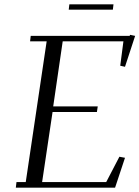

<svg xmlns="http://www.w3.org/2000/svg" viewBox="-20 -868 645 888"><path d="M53.2 0 56.2 -25.9H99.1L195.8 -676.8H119.1L122.1 -702.1H580.1L581.1 -707L605 -702.1L558.1 -559.1L536.1 -564L550.8 -676.8H270L226.1 -376H432.1L428.2 -350.1H223.1L174.8 -25.9H471.2L532.2 -143.1L558.1 -138.2L512.2 0ZM297.9 -823.2 300.8 -848.1H504.9L502 -823.2Z"/></svg>

Font: Dehuti
Style: Italic
Weight: 400
Version: Version 1.2